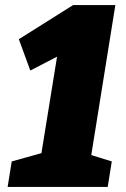

<svg xmlns="http://www.w3.org/2000/svg" viewBox="-20 -734 493 754"><path d="M332 -85 303 -136 419 -100 403 0H10L26 -100L180 -143L135 -85L209 -542H263L99 -457L54 -580L267 -714H433Z"/></svg>

Font: Bitter Thin Black
Style: Italic
Weight: 900
Italic angle: -9°
Version: Version 3.020